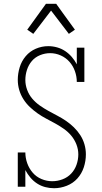

<svg xmlns="http://www.w3.org/2000/svg" viewBox="-20 -987 540 1015"><path d="M266 8Q242 8 219 2Q196 -4 176 -17Q156 -30 140.5 -48.5Q125 -67 114 -88V0H74V-181H114Q114 -152 124 -124Q134 -96 153 -74Q172 -52 199.5 -40.5Q227 -29 256 -29Q284 -29 310.5 -39Q337 -49 356 -69Q375 -89 384.5 -116Q394 -143 394 -171Q394 -198 384 -223.5Q374 -249 357 -269.5Q340 -290 318 -305.5Q296 -321 272.5 -334Q249 -347 225 -359.5Q201 -372 179 -387.5Q157 -403 137.5 -421.5Q118 -440 103.5 -463Q89 -486 81.5 -512Q74 -538 74 -565Q74 -598 84 -631Q94 -664 116 -690Q138 -716 169.5 -729.5Q201 -743 235 -743Q259 -743 282 -736.5Q305 -730 324.5 -717Q344 -704 359.5 -686Q375 -668 386 -647V-735H426V-554H386Q386 -583 376 -611Q366 -639 347 -660.5Q328 -682 301 -694Q274 -706 245 -706Q218 -706 192 -695.5Q166 -685 148.5 -664.5Q131 -644 122.5 -617.5Q114 -591 114 -564Q114 -538 123.5 -512Q133 -486 150.5 -465.5Q168 -445 190 -429.5Q212 -414 235.5 -401Q259 -388 283 -375.5Q307 -363 329 -348Q351 -333 370.5 -314Q390 -295 404.5 -272.5Q419 -250 426.5 -224Q434 -198 434 -171Q434 -136 423 -102.5Q412 -69 389 -43.5Q366 -18 333 -5Q300 8 266 8ZM156 -808 124 -830 223 -967H277L310 -921L376 -830L344 -808L250 -931Z"/></svg>

Font: Iosevka Curly Slab Extralight
Style: Regular
Weight: 200
Monospace: yes
Designer: Belleve Invis
Foundry: Belleve Invis
Version: Version 22.1.2; ttfautohint (v1.8.4)